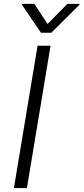

<svg xmlns="http://www.w3.org/2000/svg" viewBox="-20 -961 427 981"><path d="M238.3 -727.3 117.5 0H51.1L171.9 -727.3ZM155.2 -941.4 223 -838.4 324.6 -941.4H386.7L385.7 -936.4L242.2 -793.7H189.3L92.3 -936.4L93 -941.4Z"/></svg>

Font: Inter Light  BETA
Style: Italic
Weight: 300
Italic angle: 9.39999°
Designer: Rasmus Andersson
Foundry: rsms
Version: Version 3.011;git-f93a4a705